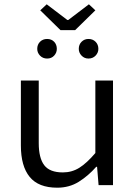

<svg xmlns="http://www.w3.org/2000/svg" viewBox="-20 -860 640 892"><path d="M246 12Q159 12 118 -38Q77 -88 77 -184V-486H160V-195Q160 -126 185.5 -92.5Q211 -59 272 -59Q314 -59 348.5 -80.5Q383 -102 423 -149V-486H505V0H438L431 -85H427Q390 -43 346 -15.5Q302 12 246 12ZM199 -588Q179 -588 166 -601.5Q153 -615 153 -633Q153 -653 166 -666Q179 -679 199 -679Q219 -679 231.5 -666Q244 -653 244 -633Q244 -615 231.5 -601.5Q219 -588 199 -588ZM391 -588Q372 -588 359 -601.5Q346 -615 346 -633Q346 -653 359 -666Q372 -679 391 -679Q411 -679 424 -666Q437 -653 437 -633Q437 -615 424 -601.5Q411 -588 391 -588ZM261 -720 167 -812 197 -840 293 -767H297L393 -840L423 -812L329 -720Z"/></svg>

Font: Source Code Pro
Style: Regular
Weight: 400
Monospace: yes
Designer: Paul D. Hunt, Teo Tuominen
Foundry: Adobe Systems Incorporated
Version: Version 1.018;hotconv 1.0.116;makeotfexe 2.5.65601